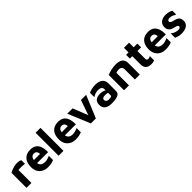

<svg xmlns="http://www.w3.org/2000/svg" viewBox="454 -2396 4115 4115"><g transform="rotate(-45 2511.5 -338.5)"><path d="M66 0V-453Q80 -465 116 -480.5Q152 -496 198.5 -508.5Q245 -521 292 -521Q339 -521 366 -514Q393 -507 407 -496V-387Q390 -391 364 -393Q338 -395 310 -395.5Q282 -396 257 -395Q232 -394 215 -391V0Z M706 15Q630 15 571.5 -16.5Q513 -48 480.5 -106.5Q448 -165 448 -246Q448 -378 513.5 -450.5Q579 -523 701 -523Q785 -523 836.5 -487Q888 -451 912 -382Q936 -313 935 -214H550L534 -309H812L790 -262Q789 -343 767 -376Q745 -409 695 -409Q667 -409 644.5 -395Q622 -381 609.5 -348.5Q597 -316 597 -259Q597 -187 631.5 -148Q666 -109 742 -109Q770 -109 797.5 -115.5Q825 -122 849 -131Q873 -140 890 -147V-19Q854 -4 809.5 5.5Q765 15 706 15Z M1187 0H1039V-697H1187Z M1548 15Q1472 15 1413.5 -16.5Q1355 -48 1322.5 -106.5Q1290 -165 1290 -246Q1290 -378 1355.5 -450.5Q1421 -523 1543 -523Q1627 -523 1678.5 -487Q1730 -451 1754 -382Q1778 -313 1777 -214H1392L1376 -309H1654L1632 -262Q1631 -343 1609 -376Q1587 -409 1537 -409Q1509 -409 1486.5 -395Q1464 -381 1451.5 -348.5Q1439 -316 1439 -259Q1439 -187 1473.5 -148Q1508 -109 1584 -109Q1612 -109 1639.5 -115.5Q1667 -122 1691 -131Q1715 -140 1732 -147V-19Q1696 -4 1651.5 5.5Q1607 15 1548 15Z M2019 0 1808 -506H1970L2123 -116L2087 -115L2223 -506H2380L2169 0Z M2646 15Q2600 15 2559.5 6.5Q2519 -2 2488.5 -21.5Q2458 -41 2441 -74.5Q2424 -108 2424 -158Q2424 -205 2443.5 -240Q2463 -275 2503 -294Q2543 -313 2604 -313Q2638 -313 2670 -306Q2702 -299 2727.5 -287Q2753 -275 2768 -261L2774 -189Q2754 -201 2726 -208Q2698 -215 2666 -215Q2617 -215 2594.5 -200.5Q2572 -186 2572 -155Q2572 -136 2583 -121Q2594 -106 2612.5 -98Q2631 -90 2651 -90Q2702 -90 2722.5 -97Q2743 -104 2743 -125V-311Q2743 -357 2713.5 -377.5Q2684 -398 2630 -398Q2586 -398 2541.5 -382.5Q2497 -367 2469 -345V-477Q2495 -493 2549.5 -507Q2604 -521 2672 -521Q2696 -521 2725 -517Q2754 -513 2783 -502.5Q2812 -492 2836.5 -472Q2861 -452 2876 -421Q2891 -390 2891 -344L2890 -105Q2890 -62 2861 -35.5Q2832 -9 2777.5 3Q2723 15 2646 15Z M3023 -463Q3042 -473 3073 -483.5Q3104 -494 3141 -502Q3178 -510 3215.5 -515Q3253 -520 3285 -520Q3353 -520 3401 -502.5Q3449 -485 3474.5 -446Q3500 -407 3500 -340V0H3351V-310Q3351 -329 3345.5 -345Q3340 -361 3329 -372.5Q3318 -384 3299 -390.5Q3280 -397 3253 -397Q3230 -397 3207 -391.5Q3184 -386 3172 -380V0H3023Z M3839 20Q3751 20 3708 -21.5Q3665 -63 3665 -139V-392H3591V-506H3665V-645H3821V-506H3932V-392H3821V-158Q3821 -132 3832 -119.5Q3843 -107 3869 -107Q3884 -107 3902 -113Q3920 -119 3932 -128V0Q3911 11 3886.5 15.5Q3862 20 3839 20Z M4274 15Q4198 15 4139.5 -16.5Q4081 -48 4048.5 -106.5Q4016 -165 4016 -246Q4016 -378 4081.5 -450.5Q4147 -523 4269 -523Q4353 -523 4404.5 -487Q4456 -451 4480 -382Q4504 -313 4503 -214H4118L4102 -309H4380L4358 -262Q4357 -343 4335 -376Q4313 -409 4263 -409Q4235 -409 4212.5 -395Q4190 -381 4177.5 -348.5Q4165 -316 4165 -259Q4165 -187 4199.5 -148Q4234 -109 4310 -109Q4338 -109 4365.5 -115.5Q4393 -122 4417 -131Q4441 -140 4458 -147V-19Q4422 -4 4377.5 5.5Q4333 15 4274 15Z M4757 15Q4703 15 4664.5 3.5Q4626 -8 4592 -22V-153Q4613 -139 4639 -124.5Q4665 -110 4696.5 -101Q4728 -92 4763 -92Q4799 -92 4813.5 -104.5Q4828 -117 4828 -135Q4828 -152 4813 -162.5Q4798 -173 4774 -180Q4750 -187 4723 -193Q4699 -198 4675 -208.5Q4651 -219 4632 -237Q4613 -255 4601.5 -281.5Q4590 -308 4590 -346Q4590 -395 4609 -427.5Q4628 -460 4659 -480Q4690 -500 4726 -508.5Q4762 -517 4796 -516Q4858 -514 4894.5 -502.5Q4931 -491 4961 -473V-356Q4927 -375 4893.5 -391.5Q4860 -408 4817 -408Q4778 -408 4761 -396Q4744 -384 4744 -364Q4744 -345 4755.5 -334Q4767 -323 4786 -316.5Q4805 -310 4828 -304Q4853 -298 4879.5 -289.5Q4906 -281 4929.5 -265.5Q4953 -250 4967.5 -222.5Q4982 -195 4982 -150Q4981 -89 4949 -52.5Q4917 -16 4866.5 -0.5Q4816 15 4757 15Z"/></g></svg>

Font: Maven Pro
Style: Bold
Weight: 700
Designer: Joe Prince
Foundry: Joe Prince
Version: Version 2.103